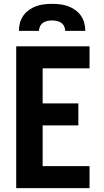

<svg xmlns="http://www.w3.org/2000/svg" viewBox="-20 -975 540 995"><path d="M64 0V-735H444V-621H201V-439H386V-325H201V-114H444V0ZM78 -815Q78 -836 83.5 -856.5Q89 -877 101 -894Q113 -911 130.5 -923.5Q148 -936 167.5 -943Q187 -950 208 -952.5Q229 -955 250 -955Q271 -955 292 -952.5Q313 -950 332.5 -943Q352 -936 369.5 -923.5Q387 -911 399 -894Q411 -877 416.5 -856.5Q422 -836 422 -815H318Q318 -827 312.5 -838.5Q307 -850 297 -857Q287 -864 274.5 -866.5Q262 -869 250 -869Q238 -869 225.5 -866.5Q213 -864 203 -857Q193 -850 187.5 -838.5Q182 -827 182 -815Z"/></svg>

Font: Iosevka Term Curly Heavy
Style: Regular
Weight: 900
Designer: Belleve Invis
Foundry: Belleve Invis
Version: Version 32.3.0